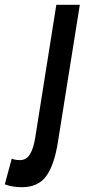

<svg xmlns="http://www.w3.org/2000/svg" viewBox="-156 -561 353 801"><path d="M177 -541 86 29Q71 127 37 173.5Q3 220 -65 220Q-81 220 -99.5 217.5Q-118 215 -136 208L-107 101Q-96 105 -88.5 106Q-81 107 -73 107Q-46 107 -31 82.5Q-16 58 -9 13L79 -541Z"/></svg>

Font: Georama ExtraCondensed SemiBold
Style: Italic
Weight: 600
Width: 2
Italic angle: -9°
Designer: Jean-Baptiste Levee
Foundry: Production Type
Version: Version 1.000